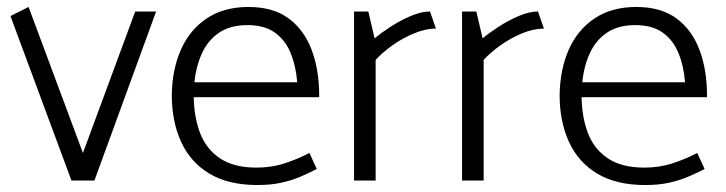

<svg xmlns="http://www.w3.org/2000/svg" viewBox="-20 -518 2084 551"><path d="M251 0 428 -485H368L218 -79L62 -498L10 -472L185 0Z M896 -239V-244Q896 -317 874.5 -374.5Q853 -432 808.5 -465Q764 -498 693 -498Q622 -498 573 -465Q524 -432 499 -375Q474 -318 473 -245Q473 -170 499.5 -111.5Q526 -53 580.5 -20Q635 13 719 13Q757 13 786.5 6.5Q816 0 841 -10.5Q866 -21 889 -33L868 -79Q831 -60 794.5 -48.5Q758 -37 716 -37Q651 -37 611.5 -63.5Q572 -90 554.5 -135.5Q537 -181 536 -239ZM538 -282Q543 -330 560.5 -367Q578 -404 610 -425Q642 -446 690 -446Q738 -446 768 -425Q798 -404 813.5 -367Q829 -330 833 -282Z M1058 0V-346Q1077 -367 1105.5 -387.5Q1134 -408 1167.5 -422Q1201 -436 1231 -436L1214 -485Q1189 -485 1158.5 -472Q1128 -459 1100.5 -441Q1073 -423 1055 -408L1037 -485H996V0Z M1368 0V-346Q1387 -367 1415.5 -387.5Q1444 -408 1477.5 -422Q1511 -436 1541 -436L1524 -485Q1499 -485 1468.5 -472Q1438 -459 1410.5 -441Q1383 -423 1365 -408L1347 -485H1306V0Z M2009 -239V-244Q2009 -317 1987.5 -374.5Q1966 -432 1921.5 -465Q1877 -498 1806 -498Q1735 -498 1686 -465Q1637 -432 1612 -375Q1587 -318 1586 -245Q1586 -170 1612.5 -111.5Q1639 -53 1693.5 -20Q1748 13 1832 13Q1870 13 1899.5 6.5Q1929 0 1954 -10.5Q1979 -21 2002 -33L1981 -79Q1944 -60 1907.5 -48.5Q1871 -37 1829 -37Q1764 -37 1724.5 -63.5Q1685 -90 1667.5 -135.5Q1650 -181 1649 -239ZM1651 -282Q1656 -330 1673.5 -367Q1691 -404 1723 -425Q1755 -446 1803 -446Q1851 -446 1881 -425Q1911 -404 1926.5 -367Q1942 -330 1946 -282Z"/></svg>

Font: Catamaran Light
Style: Regular
Weight: 300
Designer: Pria Ravichandran
Version: Version 2.000